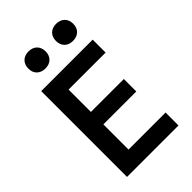

<svg xmlns="http://www.w3.org/2000/svg" viewBox="-277 -1054 1155 1155"><g transform="rotate(-45 300.0 -476.5)"><path d="M203 -808C247 -808 276 -836 276 -880C276 -925 247 -953 203 -953C158 -953 129 -925 129 -880C129 -836 158 -808 203 -808ZM437 -808C482 -808 511 -836 511 -880C511 -925 482 -953 437 -953C393 -953 364 -925 364 -880C364 -836 393 -808 437 -808ZM526 0V-110H211V-324H491V-430H211V-620H526V-730H88V0Z"/></g></svg>

Font: Tekne LDO
Style: Bold
Weight: 700
Monospace: yes
Designer: Alessio Laiso, Mario Rullo, Paolo Rosset
Foundry: Alessio Laiso
Version: Version 1.000;hotconv 1.0.109;makeotfexe 2.5.65596